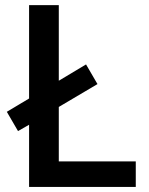

<svg xmlns="http://www.w3.org/2000/svg" viewBox="-20 -734 584 754"><path d="M513.2 0V-100.1H210.9V-314L362.8 -403.8L317.9 -481L210.9 -417V-713.9H94.2V-347.2L6.8 -294.9L50.8 -219.2L94.2 -244.1V0Z"/></svg>

Font: Open Sans 600
Style: Regular
Weight: 600
Foundry: Ascender Corporation
Version: Version 1.100;PS 001.100;hotconv 1.0.88;makeotf.lib2.5.64775